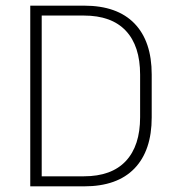

<svg xmlns="http://www.w3.org/2000/svg" viewBox="-20 -659 616 679"><path d="M277.5 0H112.5V-35.5H276.5Q374.5 -35.5 425 -89.5Q475.5 -143.5 475.5 -244.5V-395Q475.5 -496.5 425 -550.2Q374.5 -604 276.5 -604H111.5V-639H277.5Q394.5 -639 455.5 -576Q516.5 -513 516.5 -395.5V-244Q516.5 -126.5 455.5 -63.2Q394.5 0 277.5 0ZM127.5 0H87V-639H127.5Z"/></svg>

Font: Anek Kannada Medium ExtraLight
Style: Regular
Weight: 250
Version: Version 1.003